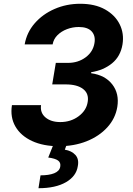

<svg xmlns="http://www.w3.org/2000/svg" viewBox="-20 -757 699 1007"><path d="M288.7 9.9Q207 9.9 148.1 -17.4Q89.1 -44.7 60.9 -93.4Q32.7 -142 42.6 -205.6H195.3Q189.6 -165.8 218.4 -141.3Q247.2 -116.8 296.2 -116.8Q351.2 -116.8 392.2 -147.2Q433.2 -177.6 440 -222.7Q447.1 -266 416 -290.1Q384.9 -314.3 324.6 -314.3H253.9L272.7 -427.2H336.6Q389.6 -427.2 428.8 -456.1Q468 -485.1 475.5 -531.2Q481.9 -569.2 460.8 -592.3Q439.6 -615.4 393.1 -615.4Q361.2 -615.4 331.5 -604.2Q301.8 -593 281.2 -572.4Q260.7 -551.8 256 -524.1H109.4Q120.4 -587 162.1 -634.9Q203.8 -682.9 266.2 -710Q328.5 -737.2 400.9 -737.2Q478 -737.2 530.9 -707.6Q583.8 -677.9 607.8 -629.4Q631.7 -581 622.5 -524.1Q612.2 -461.6 568 -425.2Q523.8 -388.8 458.1 -378.2V-372.9Q531.2 -362.9 568.9 -314.3Q606.5 -265.6 595.2 -196Q585.2 -135.7 542.8 -89.1Q500.4 -42.6 434.7 -16.3Q369 9.9 288.7 9.9ZM261.7 -2.8H331.3L320 28.1Q355.5 33.7 375.4 55.6Q395.2 77.4 388.1 114.3Q380.3 167.3 325.8 198.7Q271.3 230.1 181.8 230.1L192.5 162.6Q236.9 162.6 264 151.8Q291.2 141 295.8 118.3Q300.1 96.2 284.6 85Q269.2 73.9 233 69.2Z"/></svg>

Font: Inter UI
Style: Bold Italic
Weight: 700
Italic angle: 9.39999°
Designer: Rasmus Andersson
Foundry: rsms
Version: 3.2;8d6f07862